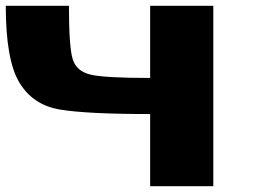

<svg xmlns="http://www.w3.org/2000/svg" viewBox="-20 -645 915 665"><path d="M0 -625H218.8Q218.8 -484.4 231.4 -441.4Q244.1 -398.4 293 -386.7Q341.8 -375 500 -375V-625H718.8V0H500V-250Q281.2 -250 187.5 -265.6Q93.8 -281.2 46.9 -359.4Q0 -437.5 0 -625Z"/></svg>

Font: CraftyPE
Style: Regular
Weight: 400
Designer: Erek Butcher
Foundry: Haunted Coop
Version: Version 0.018;April 4, 2024;FontCreator 15.0.0.2962 64-bit